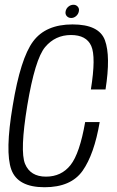

<svg xmlns="http://www.w3.org/2000/svg" viewBox="-20 -782 490 806"><path d="M167 4Q54.5 4 27.5 -70.2Q0.5 -144.5 33.5 -339Q66 -537 119 -608.2Q172 -679.5 284.5 -679.5Q396 -679.5 420.5 -613Q445 -546.5 423 -406.5H361.5Q383.5 -543.5 363 -589.2Q342.5 -635 278 -635Q212 -635 169.5 -584.5Q127 -534 94.5 -339Q63 -147.5 85.2 -94Q107.5 -40.5 173 -40.5Q237.5 -40.5 276 -89Q314.5 -137.5 337.5 -269.5H398.5Q375.5 -134.5 326.8 -65.2Q278 4 167 4ZM279 -706.5Q267.5 -706.5 260.2 -714.5Q253 -722.5 255.5 -734.5Q257.5 -746 267 -754Q276.5 -762 288.5 -762Q299.5 -762 306.5 -754Q313.5 -746 311 -734.5Q309 -723 299.8 -714.8Q290.5 -706.5 279 -706.5Z"/></svg>

Font: Anybody Light
Style: Italic
Weight: 300
Italic angle: -10°
Designer: Tyler Finck
Foundry: Etcetera Type Company
Version: Version 1.010; ttfautohint (v1.8.3) -l 8 -r 50 -G 200 -x 14 